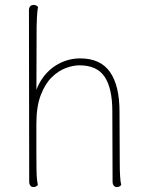

<svg xmlns="http://www.w3.org/2000/svg" viewBox="-20 -748 594 776"><path d="M115 8Q107 8 102.5 2Q98 -4 98 -14L97 -706Q97 -717 102 -722.5Q107 -728 116 -728Q123 -728 127 -725.5Q131 -723 134 -720Q132 -712 130.5 -695.5Q129 -679 128 -640L127 -327L114 -319Q118 -379 145.5 -422.5Q173 -466 215 -489Q257 -512 304 -512Q386 -512 424.5 -457Q463 -402 463 -297L464 -87Q464 -57 465.5 -34.5Q467 -12 470 0Q467 3 463 5.5Q459 8 452 8Q444 8 439.5 2Q435 -4 435 -14L434 -298Q434 -391 403 -437.5Q372 -484 301 -484Q276 -484 246 -473Q216 -462 189 -435.5Q162 -409 144.5 -363Q127 -317 127 -247Q127 -177 127 -132.5Q127 -88 127.5 -62Q128 -36 129.5 -22.5Q131 -9 133 0Q130 3 126 5.5Q122 8 115 8Z"/></svg>

Font: Arima Thin
Style: Regular
Weight: 100
Designer: Joana Correia and Natanael Gama
Foundry: NDISCOVER
Version: Version 1.101;gftools[0.9.23]